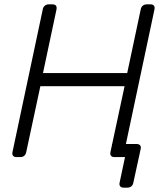

<svg xmlns="http://www.w3.org/2000/svg" viewBox="-20 -720 757 880"><path d="M546 140Q536 140 531 134Q526 128 528 118L553 0H510L493 -60H606Q617 -60 622 -54Q627 -48 625 -38L591 118Q589 128 582 134Q575 140 564 140ZM55 0Q45 0 40 -6Q35 -12 37 -22L176 -677Q178 -688 185.5 -694Q193 -700 203 -700H221Q232 -700 236.5 -694Q241 -688 239 -677L177 -385H563L625 -677Q627 -688 634.5 -694Q642 -700 652 -700H670Q681 -700 685.5 -694Q690 -688 688 -677L549 -22Q547 -12 540 -6Q533 0 522 0H504Q494 0 489 -6Q484 -12 486 -22L551 -325H165L100 -22Q98 -12 91 -6Q84 0 73 0Z"/></svg>

Font: Rubik Light Light
Style: Italic
Weight: 300
Italic angle: -12°
Version: Version 2.104